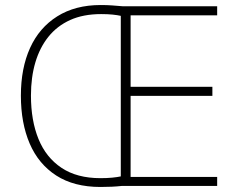

<svg xmlns="http://www.w3.org/2000/svg" viewBox="-20 -739 945 763"><path d="M380 -719Q406 -719 425 -717.5Q444 -716 469 -714H843V-678H499V-394H824V-358H499V-36H843V0H463Q445 2 424.5 3Q404 4 379 4Q274 4 203.5 -41.5Q133 -87 98 -168.5Q63 -250 63 -359Q63 -468 99.5 -548.5Q136 -629 207.5 -674Q279 -719 380 -719ZM382 -683Q311 -683 259 -659.5Q207 -636 172.5 -593Q138 -550 120.5 -491Q103 -432 103 -359Q103 -260 133 -186.5Q163 -113 224.5 -72Q286 -31 379 -31Q405 -31 425.5 -33Q446 -35 460 -38V-676Q447 -679 427.5 -681Q408 -683 382 -683Z"/></svg>

Font: Noto Sans Armenian ExtraLight
Style: Regular
Weight: 250
Designer: Monotype Design Team
Foundry: Monotype Imaging Inc.
Version: Version 2.007